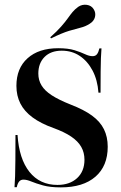

<svg xmlns="http://www.w3.org/2000/svg" viewBox="-20 -788 515 819"><path d="M239.5 11.3Q193.5 11.3 163.3 2.8Q133.1 -5.6 113.7 -13.7Q94.4 -21.8 79.8 -21.8Q68.5 -21.8 61.7 -13.7Q54.8 -5.6 51.6 10.5H41.9Q43.5 -9.7 44.4 -36.7Q45.2 -63.7 45.6 -106Q46 -148.4 46 -212.1H54.8Q61.3 -110.5 105.6 -54.8Q150 0.8 225 0.8Q277.4 0.8 308.9 -28.2Q340.3 -57.3 340.3 -106.5Q340.3 -137.1 326.6 -161.3Q312.9 -185.5 283.9 -205.2Q254.8 -225 208.1 -241.9Q154 -261.3 119 -287.1Q83.9 -312.9 66.9 -346.4Q50 -379.8 50 -421.8Q50 -496.8 97.6 -539.5Q145.2 -582.3 228.2 -582.3Q271 -582.3 298 -573.8Q325 -565.3 342.7 -556.9Q360.5 -548.4 375 -548.4Q387.1 -548.4 393.5 -556.5Q400 -564.5 404 -581.5H412.9Q411.3 -562.9 410.5 -540.3Q409.7 -517.7 409.3 -483.1Q408.9 -448.4 408.9 -392.7H400Q396 -446.8 375 -486.7Q354 -526.6 320.6 -549.2Q287.1 -571.8 243.5 -571.8Q196.8 -571.8 170.2 -545.2Q143.5 -518.5 143.5 -474.2Q143.5 -446 157.3 -423.4Q171 -400.8 200.8 -381.5Q230.6 -362.1 281.5 -341.9Q337.9 -320.2 372.6 -294.8Q407.3 -269.4 423.4 -236.7Q439.5 -204 439.5 -162.1Q439.5 -79.8 387.1 -34.3Q334.7 11.3 239.5 11.3ZM197.6 -624.2 194.4 -629Q223.4 -654.8 240.7 -674.6Q258.1 -694.4 269 -709.7Q279.8 -725 289.5 -736.7Q299.2 -748.4 313.7 -758.9Q330.6 -770.2 350.4 -767.3Q370.2 -764.5 379.8 -748.4Q389.5 -733.1 385.1 -715.3Q380.6 -697.6 362.1 -686.3Q344.4 -675 324.6 -670.2Q304.8 -665.3 275 -656.5Q245.2 -647.6 197.6 -624.2Z"/></svg>

Font: Playfair 144pt SemiCondensed
Style: Bold
Weight: 700
Width: 4
Designer: Claus Eggers Sørensen
Foundry: Claus Eggers Sørensen
Version: Version 2.203